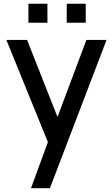

<svg xmlns="http://www.w3.org/2000/svg" viewBox="-20 -750 588 1010"><path d="M331 -630.5V-730.5H431V-630.5ZM129.5 -630.5V-730.5H229.5V-630.5ZM143 240 232 -2.5 13.5 -540H122.5L282.5 -134.5L434.5 -540H540.5L242.5 240Z"/></svg>

Font: Cns Manrope SemBd
Style: Regular
Weight: 600
Designer: Mikhail Sharanda
Foundry: Mikhail Sharanda
Version: Version 4.504